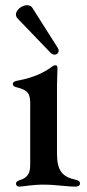

<svg xmlns="http://www.w3.org/2000/svg" viewBox="-20 -702 330 730"><path d="M53.6 7.5C67.1 7.5 100.5 0 145.2 0C191.8 0 231.2 7.5 267 7.5C274.5 7.5 284.1 5.7 284.1 -5C284.1 -12.4 279.5 -15.6 267.4 -18.5C218 -29.8 196.7 -51.5 196.7 -117.9V-387.4L197.1 -387.8C197.1 -408.4 198.5 -429.3 198.5 -443.5C198.5 -450.6 195.3 -453.8 190.3 -453.8C186.4 -453.8 182.9 -452.4 178.3 -448.9C150.9 -428.3 110.4 -407.3 51.1 -396.3C36.6 -393.8 28.8 -391 28.8 -382.1C28.8 -375.4 33.7 -372.5 43.7 -370C88.1 -358.7 94.8 -346.6 95.2 -302.6L94.8 -302.2V-74.6C94.8 -49.4 88.8 -27.3 56.1 -17.4C45.1 -13.8 40.8 -9.9 40.8 -3.9C40.8 3.6 46.2 7.5 53.6 7.5ZM40.5 -647C40.5 -641.7 42.6 -636.4 46.9 -631.7L172.9 -500.7C177.2 -496.1 182.2 -494.3 187.5 -494.3C199.2 -494.3 203.1 -504.3 203.1 -508.9C203.1 -512.4 202.4 -515.3 199.2 -520.6L103.3 -671.9C98.7 -679.7 90.6 -682.2 82.4 -682.2C63.2 -682.2 40.5 -664.1 40.5 -647Z"/></svg>

Font: Margiela Serif Medium
Style: Regular
Weight: 500
Designer: Andreas Faust, Stefan Endress
Version: Version 1.002;FEAKit 1.0